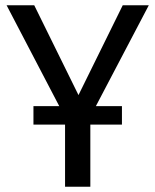

<svg xmlns="http://www.w3.org/2000/svg" viewBox="-20 -709 590 729"><path d="M344 -306H443V-236H323V0H227V-236H107V-306H205L5 -689H110L278 -348L446 -689H545Z"/></svg>

Font: FiraGOUPP
Style: Medium
Weight: 400
Designer: bBox Type
Foundry: bBox Type GmbH
Version: Version 1.001